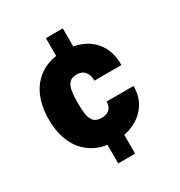

<svg xmlns="http://www.w3.org/2000/svg" viewBox="-178 -769 951 1013"><g transform="rotate(-30 297.5 -262.5)"><path d="M351.1 -499.5H248V-643.6H351.1ZM351.1 119.6H248V-23.9H351.1ZM296.9 9.8Q213.4 9.8 158 -25.4Q102.5 -60.5 74.7 -121.3Q46.9 -182.1 46.9 -259.3V-268.6Q46.9 -345.7 74.5 -406.7Q102.1 -467.8 157.5 -502.9Q212.9 -538.1 295.9 -538.1Q363.3 -538.1 414.3 -512.9Q465.3 -487.8 494.1 -439.5Q522.9 -391.1 522 -321.3H357.4Q357.9 -341.8 351.3 -358.9Q344.7 -376 330.1 -386.2Q315.4 -396.5 291.5 -396.5Q260.7 -396.5 246.1 -379.2Q231.4 -361.8 227.1 -332.8Q222.7 -303.7 222.7 -268.6V-259.3Q222.7 -223.1 226.8 -194.3Q231 -165.5 246.1 -148.7Q261.2 -131.8 293 -131.8Q314.5 -131.8 329.1 -139.2Q343.8 -146.5 350.8 -160.4Q357.9 -174.3 357.4 -193.8H522Q522.9 -131.8 493.4 -86.2Q463.9 -40.5 412.8 -15.4Q361.8 9.8 296.9 9.8Z"/></g></svg>

Font: Heebo Black
Style: Regular
Weight: 900
Designer: Oded Ezer
Foundry: Ezer Type House
Version: Version 3.100